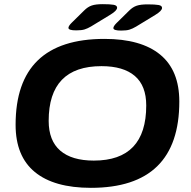

<svg xmlns="http://www.w3.org/2000/svg" viewBox="-20 -895 917 923"><path d="M417 8Q240 8 147.5 -68Q55 -144 55 -295Q55 -708 482 -708Q658 -708 750 -632.5Q842 -557 842 -407Q842 8 417 8ZM431 -123Q683 -123 683 -388Q683 -483 628 -530Q573 -577 468 -577Q214 -577 214 -314Q214 -219 269.5 -171Q325 -123 431 -123ZM346 -749Q309 -749 309 -761Q309 -770 324 -785L385 -845Q402 -862 421 -868.5Q440 -875 474 -875Q509 -875 526 -872Q543 -869 543 -858Q543 -844 510 -824L418 -768Q401 -758 386.5 -753.5Q372 -749 346 -749ZM562 -748Q525 -748 525 -760Q525 -769 540 -784L601 -844Q618 -861 637 -867.5Q656 -874 690 -874Q725 -874 742 -871Q759 -868 759 -857Q759 -843 726 -823L634 -767Q617 -757 602.5 -752.5Q588 -748 562 -748Z"/></svg>

Font: Asap Expanded Expanded Regular
Style: Bold Italic
Weight: 700
Width: 7
Italic angle: -6°
Designer: Pablo Cosgaya
Foundry: Omnibus-Type
Version: Version 3.001; ttfautohint (v1.8.4.7-5d5b)